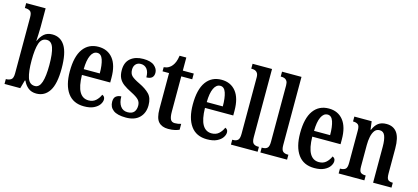

<svg xmlns="http://www.w3.org/2000/svg" viewBox="-62 -1247 3797 1744"><g transform="rotate(15 1837.0 -375.0)"><path d="M314 10Q268 10 237.5 -14.5Q207 -39 190 -78H184L162 0H14V-46H19Q43 -46 62.5 -58.5Q82 -71 82 -118V-646Q82 -690 63.5 -702Q45 -714 19 -714H14V-760H197V-581Q197 -554 195 -515.5Q193 -477 192 -454H195Q212 -495 241.5 -521Q271 -547 319 -547Q396 -547 437.5 -480.5Q479 -414 479 -269Q479 -124 435.5 -57Q392 10 314 10ZM284 -53Q326 -53 344.5 -109Q363 -165 363 -271Q363 -380 344.5 -433Q326 -486 283 -486Q233 -486 214.5 -431Q196 -376 196 -270Q196 -165 214.5 -109Q233 -53 284 -53Z M762 10Q661 10 609 -62Q557 -134 557 -264Q557 -405 608.5 -476Q660 -547 753 -547Q839 -547 888.5 -485.5Q938 -424 938 -305V-261H672Q674 -154 703.5 -103.5Q733 -53 789 -53Q830 -53 856.5 -77Q883 -101 897 -135Q908 -131 915.5 -122Q923 -113 923 -97Q923 -74 906.5 -49.5Q890 -25 854.5 -7.5Q819 10 762 10ZM825 -316Q825 -396 809 -443.5Q793 -491 756 -491Q718 -491 696.5 -445.5Q675 -400 674 -316Z M1157 10Q1076 10 1038 -18.5Q1000 -47 1000 -98Q1000 -135 1020.5 -150Q1041 -165 1068 -165Q1068 -108 1091.5 -74.5Q1115 -41 1159 -41Q1200 -41 1219 -63Q1238 -85 1238 -123Q1238 -157 1217 -178.5Q1196 -200 1146 -225Q1099 -248 1069 -270.5Q1039 -293 1024.5 -323Q1010 -353 1010 -398Q1010 -471 1055 -508.5Q1100 -546 1174 -546Q1245 -546 1278.5 -517.5Q1312 -489 1312 -452Q1312 -391 1243 -391Q1243 -443 1221.5 -469.5Q1200 -496 1164 -496Q1134 -496 1116.5 -477Q1099 -458 1099 -426Q1099 -388 1120 -367.5Q1141 -347 1196 -321Q1259 -291 1293.5 -255Q1328 -219 1328 -151Q1328 -78 1283.5 -34Q1239 10 1157 10Z M1554 10Q1495 10 1463.5 -24.5Q1432 -59 1432 -146V-482H1371V-521Q1399 -524 1417.5 -535Q1436 -546 1448 -562Q1460 -577 1469 -599Q1478 -621 1484 -659H1547V-536H1650V-482H1547V-151Q1547 -101 1558.5 -78.5Q1570 -56 1599 -56Q1630 -56 1658 -65V-10Q1644 -3 1618 3.5Q1592 10 1554 10Z M1919 10Q1818 10 1766 -62Q1714 -134 1714 -264Q1714 -405 1765.5 -476Q1817 -547 1910 -547Q1996 -547 2045.5 -485.5Q2095 -424 2095 -305V-261H1829Q1831 -154 1860.5 -103.5Q1890 -53 1946 -53Q1987 -53 2013.5 -77Q2040 -101 2054 -135Q2065 -131 2072.5 -122Q2080 -113 2080 -97Q2080 -74 2063.5 -49.5Q2047 -25 2011.5 -7.5Q1976 10 1919 10ZM1982 -316Q1982 -396 1966 -443.5Q1950 -491 1913 -491Q1875 -491 1853.5 -445.5Q1832 -400 1831 -316Z M2143 0V-46H2153Q2179 -46 2195 -60Q2211 -74 2211 -119V-649Q2211 -677 2201.5 -691Q2192 -705 2178.5 -709.5Q2165 -714 2153 -714H2143V-760H2326V-119Q2326 -74 2342 -60Q2358 -46 2385 -46H2394V0Z M2420 0V-46H2430Q2456 -46 2472 -60Q2488 -74 2488 -119V-649Q2488 -677 2478.5 -691Q2469 -705 2455.5 -709.5Q2442 -714 2430 -714H2420V-760H2603V-119Q2603 -74 2619 -60Q2635 -46 2662 -46H2671V0Z M2928 10Q2827 10 2775 -62Q2723 -134 2723 -264Q2723 -405 2774.5 -476Q2826 -547 2919 -547Q3005 -547 3054.5 -485.5Q3104 -424 3104 -305V-261H2838Q2840 -154 2869.5 -103.5Q2899 -53 2955 -53Q2996 -53 3022.5 -77Q3049 -101 3063 -135Q3074 -131 3081.5 -122Q3089 -113 3089 -97Q3089 -74 3072.5 -49.5Q3056 -25 3020.5 -7.5Q2985 10 2928 10ZM2991 -316Q2991 -396 2975 -443.5Q2959 -491 2922 -491Q2884 -491 2862.5 -445.5Q2841 -400 2840 -316Z M3156 0V-46H3162Q3189 -46 3206 -58.5Q3223 -71 3223 -117V-423Q3223 -466 3206.5 -478Q3190 -490 3164 -490H3160V-536H3323L3333 -459H3337Q3356 -504 3385 -525.5Q3414 -547 3461 -547Q3526 -547 3560 -500.5Q3594 -454 3594 -352V-118Q3594 -71 3608 -58.5Q3622 -46 3649 -46H3653V0H3480V-339Q3480 -403 3466 -439.5Q3452 -476 3416 -476Q3385 -476 3368 -453Q3351 -430 3343.5 -393.5Q3336 -357 3336 -316V-113Q3336 -69 3351.5 -57.5Q3367 -46 3394 -46H3398V0Z"/></g></svg>

Font: Noto Serif ExtraCondensed SemiBold
Style: Regular
Weight: 600
Width: 2
Designer: Monotype Design Team
Foundry: Monotype Imaging Inc.
Version: Version 2.015; ttfautohint (v1.8.4.7-5d5b)